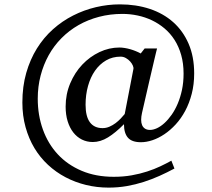

<svg xmlns="http://www.w3.org/2000/svg" viewBox="-20 -711 976 884"><path d="M594.2 -393.1Q595.7 -399.4 591.6 -409.2Q587.4 -418.9 579.3 -428Q571.3 -437 559.8 -443.6Q548.3 -450.2 535.2 -450.2Q498 -450.2 468.3 -432.9Q438.5 -415.5 417.5 -385.5Q396.5 -355.5 385.3 -315.2Q374 -274.9 374 -229Q374 -174.8 394 -147.9Q414.1 -121.1 452.1 -121.1Q468.8 -121.1 483.9 -127.7Q499 -134.3 512 -144Q524.9 -153.8 535.6 -165Q546.4 -176.3 554.2 -186ZM874 -373Q874 -322.3 862.8 -279.1Q851.6 -235.8 832.8 -200.7Q814 -165.5 789.1 -138.4Q764.2 -111.3 736.8 -93Q709.5 -74.7 681.6 -65.4Q653.8 -56.2 628.9 -56.2Q587.4 -56.2 569.1 -76.9Q550.8 -97.7 550.8 -139.2Q511.7 -99.6 477.1 -78.4Q442.4 -57.1 407.2 -57.1Q379.9 -57.1 356.9 -68.6Q334 -80.1 317.4 -101.3Q300.8 -122.6 291.5 -152.6Q282.2 -182.6 282.2 -220.2Q282.2 -277.3 303.2 -327.1Q324.2 -377 358.9 -413.6Q393.6 -450.2 438 -471.2Q482.4 -492.2 529.8 -492.2Q540.5 -492.2 553.2 -490.2Q565.9 -488.3 578.9 -484.6Q591.8 -481 604.5 -475.8Q617.2 -470.7 627.9 -464.8L646 -487.8H703.1Q702.1 -484.9 698.7 -470.5Q695.3 -456.1 690.2 -434.8Q685.1 -413.6 679 -387Q672.9 -360.4 666.5 -333.5Q651.9 -270 633.8 -190.9Q629.9 -173.8 629.9 -159.4Q629.9 -145 634.3 -134.8Q638.7 -124.5 647.7 -118.7Q656.7 -112.8 670.9 -112.8Q685.5 -112.8 702.9 -120.8Q720.2 -128.9 737.3 -144.5Q754.4 -160.2 770.3 -182.6Q786.1 -205.1 798.3 -233.9Q810.5 -262.7 817.9 -297.4Q825.2 -332 825.2 -372.1Q825.2 -418.9 814.2 -457.8Q803.2 -496.6 783.7 -527.1Q764.2 -557.6 737.5 -580.1Q710.9 -602.5 679.7 -617.4Q648.4 -632.3 613.8 -639.6Q579.1 -647 543.9 -647Q486.8 -647 435.8 -633.5Q384.8 -620.1 341.6 -595.5Q298.3 -570.8 263.4 -535.6Q228.5 -500.5 204.3 -457Q180.2 -413.6 167 -363Q153.8 -312.5 153.8 -256.8Q153.8 -180.7 177.5 -114.7Q201.2 -48.8 246.1 -0.5Q291 47.9 356 75.4Q420.9 103 503.9 103Q547.9 103 586.2 96.2Q624.5 89.4 657.5 78.6Q690.4 67.9 718.3 54.7Q746.1 41.5 769 28.8L783.2 64.9Q749.5 83 714.1 98.9Q678.7 114.7 641.4 126.7Q604 138.7 563.7 145.8Q523.4 152.8 480 152.8Q426.3 152.8 376.2 140.6Q326.2 128.4 282 105.2Q237.8 82 201.2 48.1Q164.6 14.2 138.4 -29.3Q112.3 -72.8 97.7 -125.5Q83 -178.2 83 -238.8Q83 -313 100.8 -375.2Q118.7 -437.5 149.9 -487.8Q181.2 -538.1 223.9 -576.2Q266.6 -614.3 316.7 -639.6Q366.7 -665 421.6 -678Q476.6 -690.9 532.2 -690.9Q606.4 -690.9 669.2 -670.2Q731.9 -649.4 777.3 -609.1Q822.8 -568.8 848.4 -509.5Q874 -450.2 874 -373Z"/></svg>

Font: Charis SIL Cyr
Style: Italic
Weight: 400
Italic angle: -11°
Foundry: SIL International
Version: Version 5.000